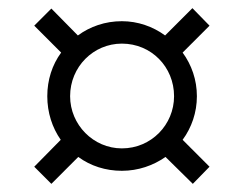

<svg xmlns="http://www.w3.org/2000/svg" viewBox="-20 -594 599 471"><path d="M106 -143 172 -209C202 -187 239 -175 279 -175C319 -175 356 -188 386 -209L453 -143L494 -185L428 -251C450 -281 463 -318 463 -358C463 -398 450 -435 428 -465L494 -531L452 -574L385 -507C355 -529 318 -542 279 -542C238 -542 201 -529 171 -507L106 -573L64 -531L130 -465C108 -435 96 -398 96 -358C96 -318 108 -281 129 -251L64 -185ZM279 -230C209 -230 152 -288 152 -358C152 -430 209 -487 279 -487C351 -487 407 -430 407 -358C407 -288 351 -230 279 -230Z"/></svg>

Font: Noto Serif Display
Style: Regular
Weight: 400
Designer: Monotype Design Team
Foundry: Monotype Imaging Inc.
Version: Version 2.009